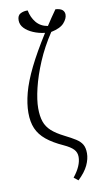

<svg xmlns="http://www.w3.org/2000/svg" viewBox="-108 -848 565 1102"><g transform="rotate(-10 174.0 -296.5)"><path d="M256 209 231 189Q280 128 280 76Q280 50 263 32Q246 14 207 -4Q147 -31 110 -61.5Q73 -92 56.5 -130.5Q40 -169 40 -222Q40 -275 56.5 -337.5Q73 -400 111.5 -478.5Q150 -557 214 -658Q178 -662 146.5 -675.5Q115 -689 96 -709Q77 -729 77 -755Q77 -784 96.5 -793.5Q116 -803 138 -802Q146 -760 170.5 -730.5Q195 -701 237 -694Q264 -736 296 -781Q324 -779 336 -768.5Q348 -758 348 -741Q348 -718 326 -693Q304 -668 250 -657Q199 -580 166 -502Q133 -424 116.5 -355Q100 -286 100 -238Q100 -192 111 -160Q122 -128 148.5 -104Q175 -80 221 -57Q259 -38 283.5 -22.5Q308 -7 319.5 12.5Q331 32 331 64Q331 97 314 133.5Q297 170 256 209Z"/></g></svg>

Font: Noto Serif ExtraCondensed Light
Style: Regular
Weight: 300
Width: 2
Designer: Monotype Design Team
Foundry: Monotype Imaging Inc.
Version: Version 2.014; ttfautohint (v1.8.4.7-5d5b)